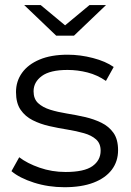

<svg xmlns="http://www.w3.org/2000/svg" viewBox="-20 -751 528 775"><path d="M240.2 4.7Q175 4.7 116.8 -13.9Q58.7 -32.5 26.3 -60.1L57.6 -116.3Q89.6 -91.6 139.6 -74.2Q189.6 -56.8 244.8 -56.8Q319.8 -56.8 353 -80.3Q386.2 -103.8 386.2 -142.9Q386.2 -172 367.7 -188.4Q349.3 -204.8 318.9 -213.4Q288.6 -222.1 252 -228Q215.4 -233.8 178.8 -242.1Q142.2 -250.4 111.9 -265.8Q81.5 -281.1 63.1 -308Q44.6 -334.9 44.6 -379.6Q44.6 -423.1 69 -457.1Q93.4 -491.1 139.8 -510.6Q186.3 -530.2 253.1 -530.2Q304 -530.2 355.2 -516.8Q406.5 -503.5 438.9 -480.6L407.6 -424.4Q373.2 -448.2 333.2 -458.5Q293.2 -468.7 252.6 -468.7Q182.3 -468.7 148.9 -444.2Q115.5 -419.7 115.5 -382.5Q115.5 -351.8 133.9 -334.7Q152.4 -317.6 182.7 -308.1Q213.1 -298.7 249.7 -292.8Q286.3 -287 322.6 -278.7Q359 -270.4 389.4 -255.5Q419.7 -240.7 438.2 -214.5Q456.6 -188.3 456.6 -144.6Q456.6 -99.4 431.1 -65.7Q405.5 -32.1 357.4 -13.7Q309.2 4.7 240.2 4.7ZM206.9 -607 77.6 -730.6H144.2L270.7 -625.5H214.8L341.3 -730.6H408L278.6 -607Z"/></svg>

Font: Montserrat Alternates Thin
Style: Regular
Weight: 100
Designer: Julieta Ulanovsky
Foundry: Julieta Ulanovsky
Version: Version 9.000